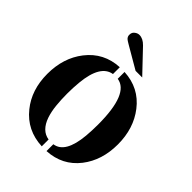

<svg xmlns="http://www.w3.org/2000/svg" viewBox="-261 -1089 1242 1242"><g transform="rotate(45 359.5 -468.5)"><path d="M342.3 9.8Q201.2 3.4 116.2 -102.5Q36.1 -201.2 36.1 -347.2Q36.1 -493.2 114.7 -594.2Q198.7 -702.1 337.4 -709V-646.5Q239.3 -630.9 222.2 -452.1Q217.3 -400.9 217.3 -346.9Q217.3 -293 222.4 -242.4Q227.5 -191.9 241.2 -151.4Q272 -63.5 342.3 -52.7ZM500.5 -347.2Q500.5 -629.4 380.9 -646.5V-709Q520.5 -701.7 603.5 -594.2Q682.1 -492.7 682.1 -347.2Q682.1 -202.1 605 -102.5Q523.4 2.4 385.7 9.8V-52.7Q480 -65.4 496.1 -242.2Q500.5 -293 500.5 -347.2ZM426.3 -764.6 272.9 -854Q250 -867.2 243.7 -873.5Q232.4 -885.3 232.4 -899.9Q232.4 -914.6 237.1 -922.4Q241.7 -930.2 249 -935.5Q263.7 -946.8 279.8 -946.8Q313 -946.8 344.2 -914.6L486.8 -764.6Z"/></g></svg>

Font: Stardos Stencil
Style: Bold
Weight: 700
Designer: vernon adams
Foundry: vernon adams
Version: Version 1.000